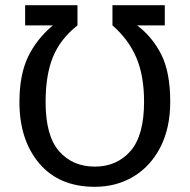

<svg xmlns="http://www.w3.org/2000/svg" viewBox="-20 -709 732 741"><path d="M346 12Q208 12 131.5 -78.5Q55 -169 55 -315Q55 -419 87.5 -488Q120 -557 184 -611H77V-689H279V-611Q213 -559 184.5 -489.5Q156 -420 156 -315Q156 -185 208 -125.5Q260 -66 346 -66Q431 -66 483.5 -126Q536 -186 536 -316Q536 -417 506 -487Q476 -557 414 -611V-689H616V-611H509Q568 -567 602.5 -498.5Q637 -430 637 -316Q637 -215 599 -141Q561 -67 495 -27.5Q429 12 346 12Z"/></svg>

Font: Trujillo
Style: Regular
Weight: 400
Designer: Fira Sans original fonts by bBox Type GmbH, Carrois Corporate GbR, & Edenspiekermann AG / Changes by Cristiano Sobral
Foundry: Fira Sans original fonts by bBox Type GmbH, Carrois Corporate GbR, & Edenspiekermann AG / Changes by Cristiano Sobral
Version: Version 4.301;October 17, 2021;FontCreator 14.0.0.2814 64-bi